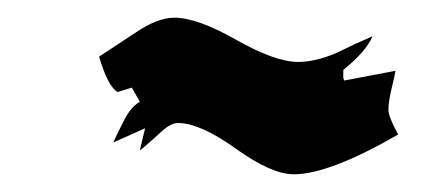

<svg xmlns="http://www.w3.org/2000/svg" viewBox="-20 -604 482 217"><path d="M144 -459 108 -443Q114 -456 121 -469.5Q128 -483 138 -489L129 -505L113 -500Q102 -506 92 -540Q112 -553 133 -567Q158 -584 177 -584Q203 -584 247 -559Q291 -534 317 -534Q336 -534 360 -544Q380 -554 401 -563Q394 -546 368 -525V-516L369 -513L427 -524Q426 -518 422.5 -503.5Q419 -489 419 -480Q419 -472 430 -452Q352 -407 312 -407Q287 -407 246.5 -436Q206 -465 181 -465Q172 -465 159 -452Q140 -435 138 -434Z"/></svg>

Font: Ode an Erik AH
Style: Regular
Weight: 400
Designer: Andreas Höfeld
Foundry: Fontgrube AH
Version: Version 2.00